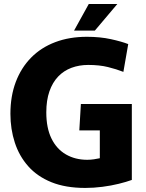

<svg xmlns="http://www.w3.org/2000/svg" viewBox="-20 -923 725 955"><path d="M404.2 11.8Q306.2 11.8 235.8 -16.7Q165.3 -45.3 120.3 -96.2Q75.3 -147 53.6 -214Q31.8 -281 31.8 -356.8Q31.8 -444.8 58.5 -515.4Q85.2 -586 134.7 -636.3Q184.3 -686.7 254.6 -713.3Q324.8 -740 412.2 -740Q477.7 -740 531.7 -728.2Q585.7 -716.3 617.8 -703.7L593.7 -565.5Q559.3 -579 517 -589.5Q474.7 -600 418.8 -600Q373.8 -600 335.4 -585.7Q297 -571.3 269.2 -542.2Q241.3 -513 225.8 -468.5Q210.3 -424 210.3 -364.3Q210.3 -286.2 236.1 -233.8Q261.8 -181.5 308.1 -154.8Q354.3 -128.2 413.7 -128.2Q430.3 -128.2 447.3 -130.7Q464.3 -133.3 476.5 -136V-351.3L546.7 -274.5H374.5L382.3 -405.8H635.7V-28Q608.8 -18.2 570.7 -8.8Q532.7 0.7 489.3 6.2Q446 11.8 404.2 11.8ZM348.3 -770.7 421.5 -903H563.5L451.7 -770.7Z"/></svg>

Font: Murecho Thin
Style: Regular
Weight: 100
Designer: Neil Summerour
Foundry: Positype
Version: Version 1.010